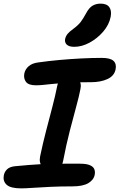

<svg xmlns="http://www.w3.org/2000/svg" viewBox="-30 -1027 659 1058"><path d="M168 -557Q127 -557 113 -576Q99 -595 104 -622Q109 -646 128.5 -662.5Q148 -679 181 -683Q237 -691 298 -696.5Q359 -702 419 -705Q479 -708 530 -708Q578 -708 595.5 -691.5Q613 -675 607 -645Q600 -609 562.5 -591.5Q525 -574 471 -574Q416 -574 375.5 -572.5Q335 -571 304 -568.5Q273 -566 249.5 -563.5Q226 -561 206.5 -559Q187 -557 168 -557ZM259 -88Q222 -88 203 -109Q184 -130 191 -165Q206 -237 224 -306Q242 -375 258.5 -438Q275 -501 285 -552Q292 -585 306 -601Q320 -617 348 -617Q381 -617 401 -593Q421 -569 413 -535Q406 -498 390 -439.5Q374 -381 354.5 -305.5Q335 -230 318 -141Q308 -88 259 -88ZM87 11Q28 11 6.5 -9Q-15 -29 -9 -61Q-5 -81 9.5 -94.5Q24 -108 52 -111Q95 -115 130.5 -118Q166 -121 198.5 -122.5Q231 -124 263.5 -124.5Q296 -125 331.5 -125Q367 -125 410 -125Q447 -125 466 -116.5Q485 -108 490 -94Q495 -80 492 -65Q487 -36 457 -18Q427 0 369 0Q305 0 249.5 2.5Q194 5 152 8Q110 11 87 11ZM379 -769Q350 -769 337.5 -781.5Q325 -794 329 -813Q333 -829 343 -841Q353 -853 374 -868Q401 -888 415 -906.5Q429 -925 444 -953Q461 -985 480.5 -996Q500 -1007 524 -1007Q558 -1007 572 -988Q586 -969 580 -935Q571 -890 538.5 -852.5Q506 -815 463.5 -792Q421 -769 379 -769Z"/></svg>

Font: Shantell Sans Light SemiBold
Style: Italic
Weight: 600
Italic angle: -11°
Version: Version 1.011;[c5ecc13dd]